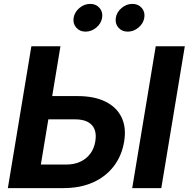

<svg xmlns="http://www.w3.org/2000/svg" viewBox="-20 -965 968 985"><path d="M195 -472.1H377.7Q463.4 -472.1 520.9 -443.7Q578.4 -415.4 603.6 -363.1Q628.8 -310.8 617 -239.4Q604.9 -166 563.7 -112.2Q522.5 -58.4 457.1 -29.2Q391.6 0 305.9 0H20.3L140.9 -727.5H290.1L189.6 -120.9H319.9Q360.5 -120.9 391.7 -135.2Q422.8 -149.5 442.9 -176.2Q463 -202.9 469 -240Q475 -275.9 465.2 -301Q455.4 -326.1 430.2 -339.5Q405 -352.8 364.4 -352.8H175.5ZM928.1 -727.5 807.5 0H658.3L778.9 -727.5ZM635.3 -802.7Q605.1 -802.7 587.2 -823.6Q569.4 -844.5 574.2 -873.9Q579 -903.4 603.9 -924.2Q628.8 -945 659.1 -945Q689.3 -945 707.2 -924.2Q725.1 -903.4 720.3 -873.9Q715.4 -844.5 690.5 -823.6Q665.5 -802.7 635.3 -802.7ZM418.9 -802.7Q388.7 -802.7 370.9 -823.6Q353 -844.5 357.8 -873.9Q362.7 -903.4 387.6 -924.2Q412.5 -945 442.7 -945Q473 -945 490.8 -924.2Q508.7 -903.4 503.9 -873.9Q499.1 -844.5 474.1 -823.6Q449.1 -802.7 418.9 -802.7Z"/></svg>

Font: Inter Variable
Style: Italic
Weight: 400
Italic angle: -9.39999°
Designer: Rasmus Andersson
Foundry: rsms
Version: Version 4.001;git-9221beed3